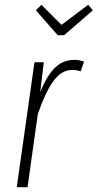

<svg xmlns="http://www.w3.org/2000/svg" viewBox="-20 -782 408 802"><path d="M331 -525 317 -484Q299 -490 283 -490Q237 -490 203.5 -444Q170 -398 138 -306L95 0H50L124 -522H163L148 -397Q174 -463 208 -497.5Q242 -532 291 -532Q308 -532 331 -525ZM348 -762 368 -739 248 -635H221L130 -739L153 -762L237 -678Z"/></svg>

Font: Fira Sans Extra Condensed ExtraLight
Style: Italic
Weight: 275
Width: 3
Italic angle: -8°
Designer: Carrois Corporate & Edenspiekermann AG
Foundry: Carrois Corporate GbR & Edenspiekermann AG
Version: Version 4.203